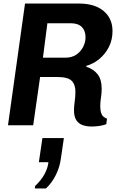

<svg xmlns="http://www.w3.org/2000/svg" viewBox="-20 -706 654 1082"><path d="M496 7Q468 7 445.5 -1Q423 -9 410 -29Q397 -49 397 -84Q397 -107 401 -134.5Q405 -162 405 -190Q405 -230 383.5 -251Q362 -272 303 -272H206L167 0H25L121 -686H425Q514 -686 564 -644Q614 -602 614 -531Q614 -481 593.5 -441Q573 -401 539.5 -373.5Q506 -346 467 -335L466 -330Q507 -317 530 -287.5Q553 -258 553 -207Q553 -180 549 -155.5Q545 -131 545 -108Q545 -87 549 -72.5Q553 -58 561.5 -50Q570 -42 583 -37L579 -6Q560 1 538 4Q516 7 496 7ZM222 -381H349Q385 -381 410 -398Q435 -415 448.5 -441.5Q462 -468 462 -496Q462 -533 441 -554Q420 -575 378 -575H247ZM176 356 178 342Q211 311 230 277Q249 243 253 208H199L219 72H340L323 188Q317 234 295.5 278.5Q274 323 239 356Z"/></svg>

Font: Chivo Mono SemiBold
Style: Italic
Weight: 600
Italic angle: -8.05°
Monospace: yes
Version: Version 1.008